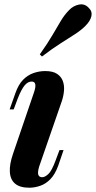

<svg xmlns="http://www.w3.org/2000/svg" viewBox="-20 -863 448 897"><path d="M139 -432Q156 -482 128 -482Q110 -482 95 -464Q80 -446 63 -403L44 -352H25L52 -428Q66 -468 87.5 -490Q109 -512 136 -521.5Q163 -531 191 -531Q227 -531 246.5 -518Q266 -505 273.5 -484.5Q281 -464 279 -439.5Q277 -415 269 -391L163 -85Q155 -58 159 -46.5Q163 -35 177 -35Q190 -35 206 -50Q222 -65 240 -114L258 -162H277L252 -89Q237 -48 215.5 -26Q194 -4 168 5Q142 14 117 14Q73 14 50.5 -5Q28 -24 26 -60Q24 -96 41 -145ZM166 -609Q203 -661 225 -699Q247 -737 264.5 -766Q282 -795 303 -816Q322 -836 348.5 -841.5Q375 -847 394 -827Q412 -810 407 -787.5Q402 -765 379 -742Q359 -722 330.5 -703.5Q302 -685 264 -661Q226 -637 176 -599Z"/></svg>

Font: Playfair Display
Style: Bold Italic
Weight: 700
Italic angle: -14°
Designer: Claus Eggers Sørensen
Foundry: Claus Eggers Sørensen
Version: Version 1.203